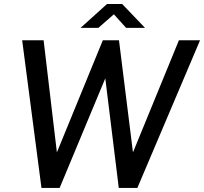

<svg xmlns="http://www.w3.org/2000/svg" viewBox="-20 -920 1000 940"><path d="M183 0 88.5 -723H193.5L258.5 -174L483.5 -723H562.5L631 -174L856 -723H959.5L652.5 0H561.5L495.5 -536.5L272 0ZM374.5 -783.5 504 -900.5H578L690 -783.5H597.5L537.5 -850L461.5 -783.5Z"/></svg>

Font: Public Sans Medium
Style: Italic
Weight: 500
Italic angle: -8°
Designer: The Public Sans project authors (U.S. Web Design System). Libre Franklin designed by Pablo Impallari and Rodrigo Fuenzal
Version: Version 1.007; ttfautohint (v1.8.1) -l 8 -r 50 -G 200 -x 14 